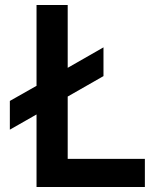

<svg xmlns="http://www.w3.org/2000/svg" viewBox="-20 -750 639 770"><path d="M126.5 0V-291L19.5 -230V-345.2L126.5 -405.8V-730H251.5V-478L395 -560.1V-444.8L251.5 -362.8V-112.8H561V0Z"/></svg>

Font: UDEV Gothic 35
Style: Bold
Weight: 700
Version: v2.1.0; ttfautohint (v1.8.4.7-5d5b-dirty) -l 6 -r 45 -G 200 